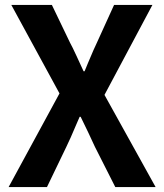

<svg xmlns="http://www.w3.org/2000/svg" viewBox="-20 -761 667 781"><path d="M222 -381 26 -741H191L265 -587Q274 -571 291 -534L320 -471H324L338 -505Q364 -567 374 -587L444 -741H600L405 -375L613 0H449L366 -164L339 -222L308 -286H304L294 -263Q264 -192 250 -164L171 0H15Z"/></svg>

Font: Merged Yaku Han JP
Style: Bold
Weight: 700
Designer: Ryoko NISHIZUKA 西塚涼子 (kana, bopomofo & ideographs); Paul D. Hunt (Latin, Greek & Cyrillic); Sandoll Communications 산돌커뮤니
Foundry: Adobe
Version: Version 2.004